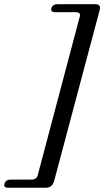

<svg xmlns="http://www.w3.org/2000/svg" viewBox="-103 -774 499 920"><path d="M78 65 279 -694Q285.5 -715.5 260.5 -715.5H161.5Q138 -715.5 143.5 -735Q149 -754 173 -754H353Q383 -754 374 -723.5L156 95Q146.5 125.5 116.5 125.5H-64Q-87 125.5 -81.5 106.5Q-75.5 86.5 -52 86.5H47.5Q72.5 86.5 78 65Z"/></svg>

Font: Fraunces 9pt
Style: Italic
Weight: 400
Italic angle: -16°
Version: Version 1.000;[b76b70a41]